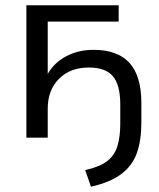

<svg xmlns="http://www.w3.org/2000/svg" viewBox="-20 -522 603 728"><path d="M325 186 303 123Q357 111 385.5 89.5Q414 68 425 32.5Q436 -3 436 -54V-126Q436 -200 408 -233Q380 -266 317 -266Q246 -266 203.5 -223Q161 -180 161 -110V0H80V-502H430V-440H161V-242Q186 -285 231.5 -309Q277 -333 335 -333Q426 -333 471 -283.5Q516 -234 516 -131V-57Q516 10 499 58Q482 106 440.5 137.5Q399 169 325 186Z"/></svg>

Font: Mulish
Style: Regular
Weight: 400
Designer: Vernon Adams
Foundry: Vernon Adams
Version: Version 3.603; ttfautohint (v1.8.3)